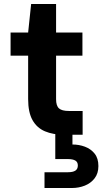

<svg xmlns="http://www.w3.org/2000/svg" viewBox="-20 -675 513 962"><path d="M300 0Q246 0 205.5 -17Q165 -34 143 -73Q121 -112 121 -179V-396H33V-512H121L136 -655H261V-512H393V-396H261V-178Q261 -145 275.5 -132Q290 -119 325 -119H394V0ZM203 267V188H320Q345 188 357.5 180Q370 172 370 154Q370 137 357.5 129.5Q345 122 320 122H257V-4H343V49Q376 49 405.5 60Q435 71 454 94.5Q473 118 473 157Q473 194 454 218.5Q435 243 405 255Q375 267 340 267Z"/></svg>

Font: DM Sans 12pt ExtraBold
Style: Regular
Weight: 800
Version: Version 4.004;gftools[0.9.30]